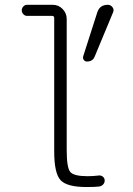

<svg xmlns="http://www.w3.org/2000/svg" viewBox="-20 -750 540 780"><path d="M375 -699.2Q384.8 -730.5 418 -730.5Q429.7 -730.5 437 -720.7Q444.3 -710.9 439.5 -700.2L365.2 -521.5Q357.4 -500 333 -500Q325.2 -500 320.3 -506.8Q315.4 -513.7 318.4 -522.5ZM89.8 -685.5Q81.1 -685.5 74.7 -692.4Q68.4 -699.2 68.4 -708Q68.4 -716.8 74.7 -723.6Q81.1 -730.5 89.8 -730.5H194.3Q217.8 -730.5 234.4 -713.4Q251 -696.3 251 -672.9V-139.6Q251 -68.4 265.6 -51.3Q280.3 -34.2 335.9 -34.2Q358.4 -34.2 381.8 -37.1Q390.6 -38.1 397.9 -32.2Q405.3 -26.4 405.3 -16.6Q405.3 -6.8 398.4 0Q391.6 6.8 381.8 7.8Q365.2 9.8 331.1 9.8Q252 9.8 226.1 -18.1Q200.2 -45.9 200.2 -134.8V-676.8Q200.2 -685.5 191.4 -685.5Z"/></svg>

Font: Rounded-X Mgen+ 1m light
Style: Regular
Weight: 200
Designer: [Source Han Sans]
Ryoko NISHIZUKA  (kana & ideographs); Paul D. Hunt (Latin, Greek & Cyrillic); Wenlong ZHANG  (bopomofo
Version: Version 1.059.20150602